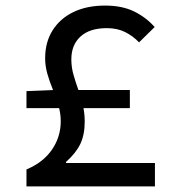

<svg xmlns="http://www.w3.org/2000/svg" viewBox="-20 -669 640 689"><path d="M75 0V-61Q135 -86 166.5 -132Q198 -178 198 -234Q198 -262 189.5 -291Q181 -320 169.5 -348Q158 -376 150 -404Q142 -432 142 -460Q142 -518 169 -560.5Q196 -603 244 -626Q292 -649 357 -649Q418 -649 461 -628Q504 -607 535 -572L479 -517Q457 -540 429 -554Q401 -568 363 -568Q302 -568 269 -538Q236 -508 236 -456Q236 -428 243.5 -401.5Q251 -375 260.5 -348.5Q270 -322 277 -293Q284 -264 284 -233Q284 -185 268 -152Q252 -119 217 -88V-84H536V0ZM75 -281V-342L175 -346H446V-281Z"/></svg>

Font: Source Code Pro ExtraLight Medium
Style: Regular
Weight: 500
Monospace: yes
Version: Version 1.018;hotconv 1.0.116;makeotfexe 2.5.65601